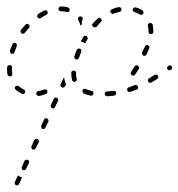

<svg xmlns="http://www.w3.org/2000/svg" viewBox="-20 -287 554 596"><path d="M26 278Q25 281 26 284Q27 286 29 288Q32 289 35 288Q38 287 39 284L40 283Q40 283 40 283Q40 283 40 283L47 267Q48 266 48 265Q48 264 48 263Q45 263 42 261Q39 260 36 258Q35 258 35 259Q34 260 34 261ZM70 213Q69 210 66 209Q64 208 61 209Q58 210 56 212L48 231Q47 232 47 234Q47 235 48 237Q48 238 49 239Q50 240 51 241Q54 242 57 241Q60 240 61 237L70 219Q71 216 70 213ZM101 152Q101 150 100 149Q100 148 99 146Q98 145 96 145Q94 143 91 144Q88 146 86 148L78 167Q77 168 77 170Q77 171 78 173Q78 174 79 175Q80 176 81 177Q84 178 87 177Q90 176 91 173L100 155Q101 153 101 152ZM130 85Q129 82 126 81Q124 79 121 80Q118 81 117 84L108 103Q107 106 108 108Q109 111 111 113Q114 114 117 113Q120 112 121 109L130 91Q131 88 130 85ZM161 24Q161 22 160 21Q160 19 159 18Q158 17 157 17Q154 15 151 16Q148 17 147 20L138 39Q137 40 137 41Q137 43 138 44Q138 46 139 47Q140 48 142 49Q144 50 147 49Q150 48 151 45L160 26Q161 25 161 24ZM339 7Q341 4 341 1Q340 0 340 -1Q339 -3 338 -4Q336 -4 335 -5Q334 -5 332 -5Q322 -4 312 -3Q309 -3 307 -1Q305 2 305 5Q305 6 306 8Q307 9 308 10Q309 11 310 11Q312 12 313 12Q324 11 334 10Q337 9 339 7ZM125 3Q126 2 127 0Q127 -1 127 -2Q127 -4 127 -5Q126 -7 125 -8Q124 -9 122 -9Q121 -10 120 -10Q118 -10 117 -9Q108 -6 99 -4Q97 -4 96 -3Q95 -2 94 -1Q93 0 93 2Q92 3 93 5Q93 8 96 9Q98 11 101 11Q112 9 122 5Q124 4 125 3ZM267 9Q269 7 270 4Q270 2 270 1Q270 -1 269 -2Q268 -3 267 -4Q265 -5 264 -5Q254 -7 246 -11Q243 -12 240 -11Q238 -10 236 -7Q236 -5 236 -4Q236 -2 236 -1Q237 0 238 1Q239 3 240 3Q249 7 261 10Q264 10 267 9ZM50 5Q52 5 53 5Q55 4 56 3Q57 2 58 1Q59 -2 58 -5Q57 -8 54 -9Q46 -13 39 -19Q37 -21 34 -21Q30 -21 28 -19Q26 -17 26 -13Q27 -10 29 -8Q37 -1 48 4Q49 5 50 5ZM407 -10Q408 -11 408 -13Q409 -14 409 -16Q409 -17 408 -18Q407 -21 404 -23Q401 -24 399 -23Q389 -19 380 -16Q377 -15 375 -12Q374 -9 375 -6Q375 -5 376 -4Q377 -3 379 -2Q380 -1 382 -1Q383 -1 384 -2Q394 -5 404 -9Q406 -9 407 -10ZM180 -17Q179 -16 177 -15Q176 -15 174 -15Q173 -15 172 -16Q169 -17 168 -20Q167 -23 168 -26L177 -44Q177 -45 178 -46Q178 -47 179 -47Q180 -40 182 -33Q183 -29 185 -26L182 -19Q181 -18 180 -17ZM470 -44Q471 -45 471 -46Q472 -48 472 -49Q471 -51 470 -52Q469 -55 466 -55Q463 -56 460 -55Q451 -49 443 -44Q442 -43 441 -42Q440 -41 439 -40Q439 -38 439 -37Q439 -35 440 -34Q442 -31 445 -30Q448 -30 450 -31Q459 -36 468 -42Q469 -43 470 -44ZM205 -36Q206 -35 207 -34Q209 -33 210 -33Q212 -33 213 -33Q216 -34 218 -37Q219 -39 218 -42Q216 -51 216 -61Q216 -64 214 -66Q212 -68 209 -68Q207 -68 206 -67Q204 -67 203 -66Q202 -65 202 -63Q201 -62 201 -61Q201 -49 204 -38Q204 -37 205 -36ZM3 -56Q4 -55 4 -54Q5 -52 6 -51Q8 -51 9 -50Q11 -50 12 -50Q14 -50 15 -51Q16 -52 17 -53Q18 -54 18 -56Q18 -57 18 -59Q17 -65 17 -71Q17 -74 17 -78Q17 -79 17 -81Q16 -82 15 -83Q14 -84 13 -85Q12 -85 10 -85Q7 -85 5 -83Q2 -81 2 -78Q2 -75 2 -71Q2 -64 3 -56ZM386 -61Q385 -60 386 -58Q386 -57 387 -56Q387 -54 389 -54Q391 -52 394 -52Q397 -53 399 -55Q405 -64 411 -73Q412 -75 412 -78Q411 -81 408 -83Q407 -84 405 -84Q404 -84 402 -84Q401 -84 400 -83Q399 -82 398 -81Q392 -72 387 -64Q386 -63 386 -61ZM513 -73Q514 -74 514 -76Q515 -77 514 -79Q514 -80 513 -81Q511 -84 508 -84Q505 -85 503 -83L502 -82Q500 -82 500 -80Q499 -79 499 -78Q498 -76 499 -75Q499 -73 500 -72Q502 -69 505 -69Q508 -68 510 -70L511 -71Q513 -72 513 -73ZM211 -109Q211 -108 211 -107Q212 -105 213 -104Q214 -103 216 -103Q219 -102 221 -103Q224 -104 225 -107Q228 -116 232 -126Q233 -129 232 -132Q231 -135 228 -136Q225 -137 223 -136Q220 -135 218 -132Q214 -122 211 -112Q210 -111 211 -109ZM421 -119Q422 -116 425 -114Q426 -114 428 -114Q429 -113 431 -114Q432 -115 433 -116Q434 -117 435 -118Q439 -127 443 -137Q445 -140 443 -142Q442 -145 439 -147Q437 -148 434 -147Q431 -145 430 -143Q425 -133 421 -124Q420 -121 421 -119ZM12 -124Q13 -121 16 -120Q17 -120 19 -120Q20 -120 22 -121Q23 -121 24 -123Q25 -124 25 -125Q28 -134 32 -144Q33 -146 32 -149Q31 -152 28 -153Q27 -154 26 -154Q24 -154 23 -153Q21 -153 20 -152Q19 -151 19 -150Q14 -140 11 -130Q10 -127 12 -124ZM234 -165Q234 -165 234 -165Q234 -165 235 -165Q236 -169 238 -172Q240 -175 243 -176Q246 -176 249 -175Q251 -173 252 -170Q253 -167 251 -164Q248 -158 244 -152Q241 -155 237 -156Q234 -158 231 -158Q232 -162 234 -165Q234 -165 234 -165ZM443 -183Q445 -181 448 -181Q451 -181 454 -183Q456 -185 456 -188Q456 -200 454 -210Q453 -213 450 -215Q448 -216 445 -216Q442 -215 440 -212Q438 -210 439 -207Q441 -198 441 -188Q441 -185 443 -183ZM44 -192Q43 -190 44 -189Q44 -187 45 -186Q45 -185 46 -184Q49 -182 52 -182Q55 -183 57 -185Q63 -193 70 -200Q72 -202 72 -205Q72 -209 69 -211Q68 -212 67 -212Q66 -213 64 -213Q63 -213 61 -212Q60 -211 59 -210Q52 -203 45 -194Q44 -193 44 -192ZM295 -221Q296 -222 296 -224Q296 -225 295 -227Q295 -228 294 -229Q291 -231 288 -231Q285 -232 283 -229Q276 -223 268 -214Q266 -212 266 -209Q267 -206 269 -204Q270 -203 272 -202Q273 -202 274 -202Q276 -202 277 -203Q279 -203 280 -204Q286 -212 293 -219Q294 -220 295 -221ZM223 -225Q221 -227 222 -230Q223 -233 225 -235Q228 -237 231 -236Q234 -235 236 -233Q237 -231 237 -230V-228Q234 -223 234 -217Q234 -214 234 -211Q232 -209 230 -207Q230 -208 230 -208Q230 -208 230 -208Q227 -217 223 -225ZM97 -242Q96 -241 96 -239Q95 -238 95 -236Q96 -235 97 -233Q97 -232 99 -231Q100 -230 101 -230Q103 -230 104 -230Q106 -230 107 -231Q115 -237 124 -241Q127 -242 128 -245Q129 -248 127 -251Q126 -254 123 -255Q120 -256 117 -254Q108 -250 99 -244Q98 -243 97 -242ZM420 -241Q423 -242 425 -245Q426 -247 425 -250Q425 -253 422 -255Q413 -261 401 -264Q398 -265 396 -263Q393 -261 392 -258Q391 -255 393 -253Q395 -250 398 -249Q407 -247 414 -242Q417 -241 420 -241ZM356 -253Q357 -256 357 -259Q356 -262 354 -264Q351 -265 348 -265Q337 -263 327 -258Q324 -257 323 -254Q322 -252 323 -249Q324 -246 327 -245Q330 -243 333 -245Q342 -248 351 -250Q354 -251 356 -253ZM164 -265Q162 -263 161 -260Q161 -258 162 -257Q162 -256 163 -255Q164 -253 166 -253Q167 -252 169 -252Q179 -252 187 -250Q190 -249 193 -250Q196 -252 196 -255Q197 -258 195 -261Q194 -263 191 -264Q181 -267 169 -267Q166 -267 164 -265Z"/></svg>

Font: FRB American Cursive Dashed Extralight
Style: Italic
Weight: 200
Italic angle: -25°
Version: Version 2.0;Modular Font Editor K font №1